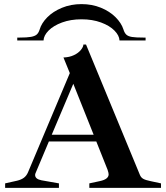

<svg xmlns="http://www.w3.org/2000/svg" viewBox="-20 -915 809 935"><path d="M764 -22V0H415V-22L466 -33Q509 -42 509 -66Q509 -73 504 -88L449 -226H218L154 -74Q151 -68 151 -63Q151 -43 182 -37L267 -22V0H5V-22L63 -35Q84 -40 96.5 -49.5Q109 -59 116 -75L320 -559L289 -635Q318 -636 340 -646.5Q362 -657 374 -672Q386 -687 386 -698H399L661 -64Q666 -51 677 -44.5Q688 -38 713 -33ZM436 -259 337 -507 232 -259ZM64 -732H75Q112 -732 131 -735.5Q150 -739 159 -747Q168 -755 173 -771Q182 -802 210 -830.5Q238 -859 281.5 -877Q325 -895 377 -895Q428 -895 471 -877.5Q514 -860 542.5 -831.5Q571 -803 581 -772Q586 -755 595 -746.5Q604 -738 622.5 -735Q641 -732 679 -732H689V-718H562Q561 -742 537.5 -766Q514 -790 472 -805.5Q430 -821 377 -821Q324 -821 282 -805.5Q240 -790 216.5 -766Q193 -742 192 -718H64Z"/></svg>

Font: Ibarra Real Nova
Style: Bold
Weight: 700
Designer: Jose Maria Ribagorda & Octavio Pardo
Foundry: Jose Maria Ribagorda
Version: Version 1.014